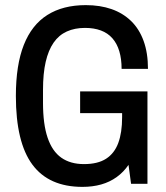

<svg xmlns="http://www.w3.org/2000/svg" viewBox="-20 -718 650 750"><path d="M302 12Q171 12 106.5 -75Q42 -162 42 -343Q42 -464 73 -542.5Q104 -621 165 -659.5Q226 -698 315 -698Q371 -698 415.5 -682.5Q460 -667 492 -636Q524 -605 541 -558Q558 -511 558 -449H455Q455 -488 446 -518Q437 -548 419 -568.5Q401 -589 374 -599Q347 -609 312 -609Q272 -609 241 -595Q210 -581 189.5 -551.5Q169 -522 158.5 -476.5Q148 -431 148 -367V-316Q148 -233 166 -180Q184 -127 219.5 -102Q255 -77 308 -77Q362 -77 394.5 -98Q427 -119 442 -159.5Q457 -200 457 -260V-276H293V-361H556V0H492L482 -74Q463 -46 436 -26.5Q409 -7 375.5 2.5Q342 12 302 12Z"/></svg>

Font: Archivo Condensed Medium
Style: Regular
Weight: 500
Width: 3
Designer: Hector Gatti
Foundry: Omnibus-Type
Version: Version 2.001